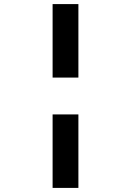

<svg xmlns="http://www.w3.org/2000/svg" viewBox="-20 -780 640 938"><path d="M237 -401V-760H363V-401ZM237 138V-221H363V138Z"/></svg>

Font: Lilex Nerd Font
Style: Bold
Weight: 700
Designer: Mike Abbink, Paul van der Laan, Pieter van Rosmalen, Mikhael Khrustik
Foundry: Mikhael Khrustik
Version: Version 2.400; ttfautohint (v1.8.4.7-5d5b);Nerd Fonts 3.3.0